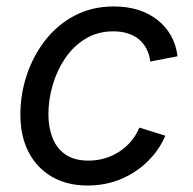

<svg xmlns="http://www.w3.org/2000/svg" viewBox="-20 -570 606 602"><path d="M255.4 11.7Q189.9 11.7 142.6 -15.9Q95.2 -43.5 69.6 -93.3Q43.9 -143.1 43.9 -210.4Q43.9 -274.9 64.2 -335.4Q84.5 -396 122.6 -444.6Q160.6 -493.2 214.8 -521.5Q269 -549.8 337.4 -549.8Q378.4 -549.8 412.8 -539.1Q447.3 -528.3 473.4 -507.8Q499.5 -487.3 515.9 -458.5Q532.2 -429.7 536.6 -393.6L451.2 -377Q448.7 -397.9 440.2 -415.3Q431.6 -432.6 417.2 -445.3Q402.8 -458 382.3 -464.8Q361.8 -471.7 335.4 -471.7Q286.1 -471.7 248 -448.5Q210 -425.3 184.1 -387Q158.2 -348.6 145 -302.7Q131.8 -256.8 131.8 -211.4Q131.8 -170.4 144.8 -137.5Q157.7 -104.5 185.5 -85.4Q213.4 -66.4 257.3 -66.4Q285.6 -66.4 310.5 -74.2Q335.4 -82 356.2 -95.9Q377 -109.9 392.3 -128.7Q407.7 -147.5 417 -169.9L498.5 -144.5Q482.9 -108.4 457.8 -79.6Q432.6 -50.8 400.9 -30.3Q369.1 -9.8 332.3 1Q295.4 11.7 255.4 11.7Z"/></svg>

Font: Inter 16pt
Style: Italic
Weight: 400
Italic angle: -9.3988°
Version: Version 4.001;git-66647c0bb